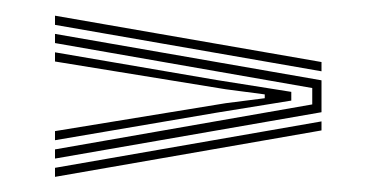

<svg xmlns="http://www.w3.org/2000/svg" viewBox="-20 -519 492 251"><path d="M51.9 -486.5V-498.5L400.3 -437.9V-425.8ZM51.9 -311.7V-323.7L388.2 -382.5V-403.9L51.9 -462.7V-474.7L400.3 -414V-372.3ZM51.9 -335.7V-347.6L275.1 -384.1L326.1 -390.6V-395.6L275.1 -402.3L51.9 -438.6V-450.6L263.2 -414.4L360.8 -398.9V-387.5L263.2 -371.7ZM51.9 -287.8V-299.6L400.3 -360.3V-348.5Z"/></svg>

Font: Big Shoulders Inline Thin
Style: Regular
Weight: 100
Designer: Patric King
Foundry: XO Type Co
Version: Version 2.002